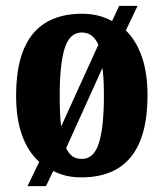

<svg xmlns="http://www.w3.org/2000/svg" viewBox="-20 -596 559 656"><path d="M114 -43Q76 -77 55.5 -133.5Q35 -190 35 -270Q35 -549 261 -549Q318 -549 363 -524L387 -576H450L410 -492Q445 -458 464.5 -402.5Q484 -347 484 -270Q484 10 258 10Q230 10 206.5 4.5Q183 -1 162 -12L137 40H74ZM316 -443Q298 -485 259 -485Q218 -485 201 -431Q184 -377 184 -270Q184 -239 185 -212.5Q186 -186 189 -164ZM260 -53Q301 -53 318 -107.5Q335 -162 335 -268Q335 -295 334 -319Q333 -343 330 -364L206 -90Q215 -71 227.5 -62Q240 -53 260 -53Z"/></svg>

Font: Noto Serif ExtraCondensed ExtraBold
Style: Regular
Weight: 800
Width: 2
Designer: Monotype Design Team
Foundry: Monotype Imaging Inc.
Version: Version 2.013; ttfautohint (v1.8.4.7-5d5b)